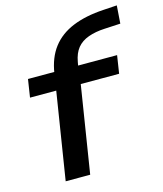

<svg xmlns="http://www.w3.org/2000/svg" viewBox="-107 -790 738 870"><g transform="rotate(-15 261.5 -355.0)"><path d="M93 0 158 -408H35L48 -492H201L165 -462L170 -485Q181 -557 217 -604Q253 -651 314 -676Q375 -701 460 -706L523 -710L517 -626L442 -622Q399 -620 365.5 -608Q332 -596 312.5 -572Q293 -548 286 -508L279 -469L259 -492H466L453 -408H273L208 0Z"/></g></svg>

Font: Nunito Sans 10pt Expanded SemiBold
Style: Italic
Weight: 600
Width: 7
Italic angle: -9°
Designer: Vernon Adams
Foundry: Vernon Adams
Version: Version 3.101;gftools[0.9.27]